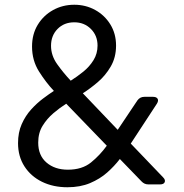

<svg xmlns="http://www.w3.org/2000/svg" viewBox="-20 -777 774 809"><path d="M264 12Q204 12 157 -11Q110 -34 83 -76Q56 -118 56 -174Q56 -219 71.5 -254Q87 -289 111 -315.5Q135 -342 161 -361.5Q187 -381 207 -394Q174 -429 144.5 -475.5Q115 -522 115 -581Q115 -633 139 -672.5Q163 -712 203.5 -734.5Q244 -757 293 -757Q341 -757 381 -735Q421 -713 445 -674Q469 -635 469 -585Q469 -535 446.5 -496.5Q424 -458 391.5 -430.5Q359 -403 329 -384L476 -230L559 -354Q570 -369 588 -369H625Q639 -369 644 -361Q649 -353 641 -340L531 -172L667 -30Q678 -19 674 -9.5Q670 0 654 0H605Q588 0 576 -13L485 -107Q462 -77 431.5 -50Q401 -23 359.5 -5.5Q318 12 264 12ZM195 -584Q195 -543 221 -506.5Q247 -470 278 -437Q305 -454 331 -475Q357 -496 374 -523.5Q391 -551 391 -585Q391 -627 363 -655Q335 -683 293 -683Q250 -683 222.5 -655Q195 -627 195 -584ZM141 -176Q141 -122 176 -92Q211 -62 266 -62Q326 -62 363.5 -92.5Q401 -123 430 -163L259 -340Q232 -323 205 -300Q178 -277 159.5 -247Q141 -217 141 -176Z"/></svg>

Font: Pitagon Sans Text
Style: Regular
Weight: 400
Designer: Travis Tran
Foundry: Pitagon
Version: Version 1.001; ttfautohint (v1.8.4.7-5d5b);gftools[0.9.26]